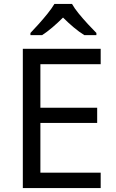

<svg xmlns="http://www.w3.org/2000/svg" viewBox="-20 -964 596 984"><path d="M496 0H97V-714H496V-635H187V-412H478V-334H187V-79H496ZM349 -944Q361 -922 383.5 -894.5Q406 -867 430.5 -840.5Q455 -814 474 -795V-784H412Q386 -800 358 -823.5Q330 -847 303 -874Q276 -847 249 -824Q222 -801 196 -784H136V-795Q155 -815 178.5 -841Q202 -867 224 -894.5Q246 -922 259 -944Z"/></svg>

Font: Noto Sans Kharoshthi
Style: Regular
Weight: 400
Designer: Monotype Design Team
Foundry: Monotype Imaging Inc.
Version: Version 2.004; ttfautohint (v1.8.4.7-5d5b)